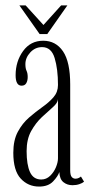

<svg xmlns="http://www.w3.org/2000/svg" viewBox="-20 -677 336 707"><path d="M124 10Q83.5 10 56.2 -19.5Q29 -49 29 -114.5Q29 -161 45.8 -192Q62.5 -223 87 -244.2Q111.5 -265.5 136 -282.8Q160.5 -300 177 -319Q193.5 -338 193.5 -364Q193.5 -423 181.2 -463.2Q169 -503.5 135 -503.5Q109.5 -503.5 91.5 -484Q73.5 -464.5 73.5 -441Q73.5 -425 77.8 -416.2Q82 -407.5 82 -393.5Q82 -380 76.8 -370.8Q71.5 -361.5 59.5 -361.5Q37.5 -361.5 37.5 -400Q37.5 -451 65 -489Q92.5 -527 139 -527Q185.5 -527 212 -488Q238.5 -449 238.5 -366V-50.5Q238.5 -32 244 -25.5Q249.5 -19 258 -19Q264.5 -19 270 -21.8Q275.5 -24.5 278 -27L289.5 -8Q284 -3 272.5 1Q261 5 247 5Q227.5 5 213.5 -6.2Q199.5 -17.5 198.5 -43.5Q193.5 -28 175.5 -9Q157.5 10 124 10ZM132 -16Q150.5 -16 164.5 -29.5Q178.5 -43 186 -61.2Q193.5 -79.5 193.5 -94V-312Q192.5 -298 174.8 -282.5Q157 -267 134.5 -246Q112 -225 95 -194.8Q78 -164.5 78 -120.5Q78 -70.5 90.5 -43.2Q103 -16 132 -16ZM126 -551.5 51.5 -657H74.5L140 -585L205 -657H228L154 -551.5Z"/></svg>

Font: Imbue 50pt ExtraLight
Style: Regular
Weight: 200
Designer: Tyler Finck
Foundry: Etcetera Type Company
Version: Version 1.102; ttfautohint (v1.8.3)